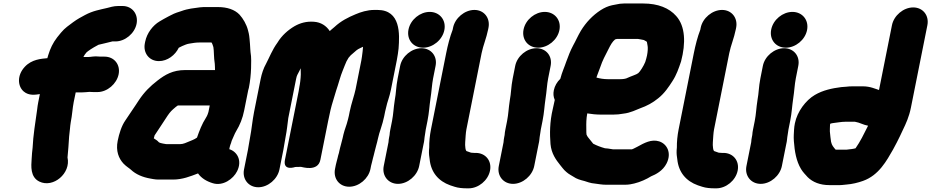

<svg xmlns="http://www.w3.org/2000/svg" viewBox="-20 -808 5205 1073"><path d="M392 -238C393 -242.9 403 -291.6 403.1 -291.6C403.8 -291.6 405.2 -291.5 406.2 -291.5H435.2C454.8 -291.5 469 -294.2 479.3 -294.5C485.5 -294 494.5 -293.5 501.6 -293.5H524.6C579.4 -293.5 632.3 -339.6 643 -393C653.7 -447 618.2 -491.5 564.1 -491.5H541.1C538.2 -491.5 534.8 -491.7 530.9 -492.2C508.4 -495.1 486.7 -489.5 474.7 -489.5H446.1C450.2 -498.2 455.5 -506 463.4 -515.2C467.3 -519 473.6 -523.4 486.3 -532.2C496.7 -539.9 511.8 -547.2 530.5 -557.8C550.2 -563.3 579.5 -568.4 607.9 -576.5H625.1C679.1 -576.5 732.5 -621 743.3 -675C753.9 -728.4 719.5 -774.5 664.6 -774.5H640.6C614.4 -774.5 592.8 -766.8 578.3 -763.4C537.1 -753.6 499.3 -747.7 455.3 -724.2C432.4 -711.9 413.9 -702.3 388.8 -684.1C367.7 -667.8 342.8 -652.4 321 -625.7L299.3 -599C275 -567.1 261.3 -537.8 249.5 -499.8L244.6 -482.9C210.9 -479.5 157.8 -476.9 118.5 -434.6C74 -386.8 78.5 -325.9 112.6 -296.7C142.1 -271.4 179.6 -278.8 202.8 -282.2L194 -238C191.1 -223.6 189.1 -210 187.5 -195.1C177.9 -126.4 165.2 -50.1 162.2 18C160.3 39.1 157.5 54.9 156.8 80.7C154.3 119.4 147.9 181.2 199.9 206.7C277.1 244.6 377.1 160.7 357.3 72C361.1 33.2 364 -5.1 366.3 -45.4L371 -88.4C372.4 -101.3 373.2 -113.7 375.4 -125C383.7 -166.1 384.8 -201.7 392 -238Z M1370.8 -317C1378.1 -353.5 1381.9 -391.6 1383.1 -426.4C1383.5 -452.9 1385.5 -487.5 1380.1 -516.3C1378.7 -524.5 1378.6 -543.9 1377.1 -561.3L1374.7 -589.7C1373.2 -602.9 1372.6 -611.9 1370.3 -621.2L1365.8 -639.4C1357.7 -671.4 1338.9 -703.8 1318.8 -726C1291.4 -754.8 1248.8 -768.5 1198.4 -768.5H1135.4C1124 -768.5 1110.3 -768.9 1097.8 -767.1C1064.1 -762.4 1030.9 -760 993.4 -746C977.6 -740.7 958.5 -735.8 935.2 -723.2L920.7 -715.8C906 -708.5 883.6 -695.3 871.6 -688.2C835.4 -666.9 801.1 -624.2 791.3 -575L789.5 -566C778.8 -512.6 813.3 -466.5 868.1 -466.5C916.3 -466.5 959.3 -500.3 979 -541.1L998.5 -550.8C1011.3 -556.6 1026.5 -562.6 1036.6 -564C1057.4 -567.6 1075.1 -570.5 1093.9 -570.5H1158.9C1160.5 -570.5 1161.3 -570.2 1163 -569.9C1166 -564.6 1168.8 -556.8 1172.5 -544.7C1176.4 -523.5 1174.3 -488.1 1180.3 -451.8L1181.2 -434.5C1181.3 -429 1181.4 -422.6 1181.6 -416.5H1015.1C945.8 -416.5 902.7 -390.7 860.1 -357.7C818.1 -325.2 786.7 -293.9 756.6 -248.8L739.8 -223.2C719.6 -194.3 698.7 -161 680.4 -134.8C659.3 -104.7 645.7 -61 637.7 -21C626.3 35.8 643.5 77.5 670.1 106.2C685.9 122.7 703.7 132.8 711.6 140.3C739 166.4 777.4 182.5 820.7 190L837 192.9C845.7 194.5 855.9 195.5 866 195.5H947C999.5 195.5 1043.9 177.6 1086.7 161.1C1105.8 188.5 1135.6 205.8 1169.5 216C1226 233.5 1283.9 192.1 1305.3 148.5C1335.2 87.7 1304 38.7 1261.4 25.7L1263.6 14.5C1265 10.2 1265.4 8.9 1267 2.2C1269.7 -4.6 1273 -12.9 1274.7 -21C1284.9 -42.1 1290.1 -59 1299.7 -74.9C1320.9 -109.6 1335.8 -146.6 1344.6 -191L1367.2 -304C1367.8 -307.3 1369.9 -312.8 1370.8 -317ZM1152.1 -218.5 1144.9 -182.3 1140.7 -169.5C1138.3 -162.9 1135.1 -156.4 1130.5 -149.2C1108.9 -115.6 1094.3 -77.5 1080.9 -39L1068.7 -31.4C1058.8 -26.1 1054.2 -24.7 1045.5 -21C1019.7 -10.1 1004.4 -2.5 986.5 -2.5H911.5C909.7 -2.5 907.5 -2.7 905.9 -3L889.7 -5.9C882.6 -7.2 871.1 -9.9 867.1 -13.6C860.1 -22.2 850.4 -27.8 839.5 -34.9C840.7 -40.9 842.8 -48.4 844.2 -51.9C845 -52.9 845.8 -54.1 846.5 -55.2C862.9 -81.3 884.4 -110.8 903.7 -142L917.4 -162.8C932.7 -184.7 938.7 -190.5 963.4 -211.2C966.4 -213.3 969.6 -215.6 973.8 -218.5Z M1649 -298 1572.5 85C1559.4 150.6 1630.1 125.2 1630.1 125.2C1637.9 125.2 1654.3 124.2 1661.9 124.5C1667.8 124.7 1756.7 154.5 1770.5 85L1813.7 -131C1817.8 -151.9 1822.3 -172.6 1827 -192.8C1835.5 -229.5 1847.3 -261.1 1858.3 -300.8C1872.1 -340.3 1882.9 -384.7 1894.9 -412.5C1904.9 -435.6 1908.3 -448.7 1916.3 -464.9L1927.9 -485.1C1931.2 -488.7 1935.2 -493.3 1940.4 -499.4C1946 -504.9 1958.1 -513.7 1971.7 -526.5C1978 -531.6 1983.7 -535 1994.9 -540.1C1999.1 -541.9 2003.8 -544.1 2008.9 -546.6C2008.4 -538.3 2007.5 -528.7 2006.3 -519.3L2002.7 -491.1C2001.8 -483.6 2000.7 -477.1 1999.3 -470L1967.2 -309C1960.5 -275.7 1943.3 -229.7 1934.2 -184L1929.6 -161C1928.4 -154.7 1926.8 -148.3 1924.8 -141L1918 -116.5C1909.7 -93.6 1900.1 -63.2 1894.7 -36C1891.7 -20.8 1880.5 15.1 1875.5 40L1874.3 46.1C1871.7 53.8 1868.4 65.8 1866.3 76C1865.2 81.4 1863.2 86.5 1862.1 92C1860.3 101.3 1858.3 106 1856.9 113L1852.3 136C1841.6 189.9 1876.6 235.5 1931.5 235.5C1986.4 235.5 2039.6 189.9 2050.3 136L2054.1 117C2055.9 108.1 2060.9 93.3 2064.3 76C2066.1 67.2 2070 57.4 2073.5 40C2077.4 20.5 2086.9 -7.2 2092.3 -34C2099.4 -69.5 2117.3 -109 2127 -158L2132.2 -184C2133.6 -190.8 2136.3 -199.6 2138 -208C2144.1 -238.2 2156.4 -265 2164.8 -307L2197.3 -470C2199.8 -482.2 2201.8 -493.9 2203.5 -506.4L2207.3 -535.6C2207.4 -536.1 2207.5 -537 2207.5 -537.6C2213.4 -616.6 2220.4 -752.5 2089.2 -752.5H2072.2C2032.6 -752.5 1995.5 -740.4 1966.7 -728.1C1926.5 -711.3 1885.8 -691.4 1848.5 -656.5L1834.2 -644.5C1830.1 -641.1 1827 -638.4 1822.8 -634.4C1803.2 -664.5 1773.3 -683.6 1734.8 -686.4C1692.5 -689.7 1657 -679.4 1625.4 -661.3C1590.5 -640.8 1554.2 -609.4 1530.6 -569.7C1501.2 -529.6 1485.3 -486.5 1466.8 -451.6C1452.7 -427 1442.5 -395.6 1436.8 -367L1399.8 -182C1390.4 -134.8 1385.9 -82.1 1377.5 -40C1373.1 -17.9 1369 12.4 1365.5 30L1343.7 139C1332.9 193.2 1369.1 238.5 1423.4 238.5C1478.2 238.5 1531.1 192.4 1541.7 139L1563.5 30C1568.1 6.8 1571.8 -21.8 1576.1 -43C1583.7 -81 1586.5 -115.3 1591.1 -148.1L1634.8 -367C1639 -388.4 1642.7 -390.5 1652.3 -409.9L1660.5 -426.5C1661.8 -403.4 1661.4 -380.8 1657.9 -352.6C1656.9 -347.1 1656.1 -341.6 1655.5 -335.8L1653.8 -327C1651.9 -317.6 1651 -308.2 1649 -298Z M2216.3 -440 2202.4 -370C2193 -323.1 2193.7 -286.6 2186.3 -249.2C2178.8 -202.1 2178.7 -171.2 2170.9 -132L2161.3 -84C2159.1 -73.3 2157.8 -64.2 2157.1 -53.3L2154.9 -42C2152.9 -32.2 2151.8 -24.1 2151.1 -13.3L2124.5 120C2113.7 174.2 2149.9 219.5 2204.2 219.5C2259 219.5 2311.9 173.4 2322.5 120L2347 -2.7C2351.4 -19.5 2351.8 -36.5 2352.9 -42C2356.2 -58.4 2357.3 -74.3 2359.3 -84L2368.9 -132C2378.5 -180.2 2379.4 -215.3 2385.7 -256.6C2392.2 -297.3 2393.6 -335.9 2400.4 -370L2414.3 -440C2425.2 -494.5 2389.1 -538.5 2335 -538.5C2281 -538.5 2227.2 -494.5 2216.3 -440ZM2262.9 -643C2251.6 -586.8 2288.7 -541.5 2344.6 -541.5C2398.8 -541.5 2452.3 -584.8 2463.3 -640C2474.5 -696.4 2436.4 -741.5 2381.5 -741.5C2327.3 -741.5 2273.9 -698.2 2262.9 -643Z M2614.9 45.5C2614 45.5 2613.1 45.4 2611.9 45.1L2595.3 39.2C2586.7 36.6 2587.4 36.6 2585.5 34.7C2581.8 31.2 2579.2 10.6 2579.4 2.5L2579.8 -13.6C2581.5 -37 2582.7 -66 2586.5 -85L2671.5 -511C2680.3 -554.8 2698 -593.6 2708.1 -644L2709.9 -653C2720.5 -706.4 2686.1 -752.5 2631.2 -752.5C2577 -752.5 2522.7 -707.3 2511.9 -653L2509.6 -641.6C2494.5 -602.8 2482.3 -555.2 2473.5 -511L2388.5 -85C2381.7 -51.2 2378.2 -14.1 2378.7 16.2L2377.4 32C2376.5 52 2378.5 66.5 2381 81.8C2388.1 155 2430.3 204.2 2496.1 227.7L2520.9 235.8C2540.3 242.2 2564.9 244.5 2590.2 244.5H2599.2C2653.8 244.5 2707.5 200.5 2718.5 145.5C2729.4 90.5 2693.3 46.5 2638.7 46.5H2629.7C2627.5 46.5 2619.6 45.5 2614.9 45.5Z M2859.3 -440 2845.4 -370C2836 -323.1 2836.7 -286.6 2829.3 -249.2C2821.8 -202.1 2821.7 -171.2 2813.9 -132L2804.3 -84C2802.1 -73.3 2800.8 -64.2 2800.1 -53.3L2797.9 -42C2795.9 -32.2 2794.8 -24.1 2794.1 -13.3L2767.5 120C2756.7 174.2 2792.9 219.5 2847.2 219.5C2902 219.5 2954.9 173.4 2965.5 120L2990 -2.7C2994.4 -19.5 2994.8 -36.5 2995.9 -42C2999.2 -58.4 3000.3 -74.3 3002.3 -84L3011.9 -132C3021.5 -180.2 3022.4 -215.3 3028.7 -256.6C3035.2 -297.3 3036.6 -335.9 3043.4 -370L3057.3 -440C3068.2 -494.5 3032.1 -538.5 2978 -538.5C2924 -538.5 2870.2 -494.5 2859.3 -440ZM2905.9 -643C2894.6 -586.8 2931.7 -541.5 2987.6 -541.5C3041.8 -541.5 3095.3 -584.8 3106.3 -640C3117.5 -696.4 3079.4 -741.5 3024.5 -741.5C2970.3 -741.5 2916.9 -698.2 2905.9 -643Z M3361 20.6C3337.1 14 3314.9 5.5 3295.1 -4.9L3265.8 -41.5C3262.8 -45.3 3262.1 -47.1 3257.8 -55.8C3256.8 -60.6 3256.5 -72 3256.6 -89.5C3256.1 -120.8 3256.2 -142.9 3261.9 -174.3C3284.9 -170.3 3313 -167.5 3340.4 -167.5H3406.4C3426.7 -167.5 3445.4 -169.4 3463.9 -172.9C3503.7 -177.2 3536.9 -195.1 3558.1 -203C3594.6 -215.9 3627.5 -233.2 3658.8 -259C3694.7 -287.6 3717.9 -323.5 3738 -354.6C3761 -389.8 3772.7 -425.4 3785.5 -462.7C3785.7 -463.4 3786.1 -464.7 3786.4 -465.7C3812.9 -566.7 3810.5 -661.2 3758.8 -718.6C3720.2 -762.7 3657.8 -788.5 3574.4 -788.5H3467.4C3452.3 -788.5 3436.9 -786.5 3420.8 -782.6L3400.6 -778.7C3377.9 -773.7 3358 -764.7 3336.7 -751.2C3292.2 -722.2 3254.7 -682.8 3226.2 -636.1C3209.6 -608.4 3196.2 -576.9 3183.3 -554.5C3167 -523.8 3156.4 -495.7 3144.2 -462.5C3134.6 -433.2 3121.4 -406.4 3111.3 -367.5C3093.2 -350.4 3079.9 -327.4 3075.2 -304C3071.3 -284.7 3072.2 -268.1 3080.3 -249.4C3076.5 -233.5 3072.5 -215.2 3069.4 -199.8C3051.7 -125.7 3052 -59.5 3056.5 -2.7C3061.4 50.3 3087.1 85.1 3110.6 114.5L3124.2 131.5C3131 139.9 3136 145.5 3144.9 153C3158.5 165.8 3177.6 174.3 3185.2 179.8C3202.3 192 3223.4 198 3245.7 203.5C3259.8 207.3 3277.4 216.1 3308.1 218.4C3323.5 220.2 3343.6 224.5 3369.2 224.5H3472.2C3495.3 224.5 3512.8 220.2 3524.7 217.4C3557.9 209.5 3593.7 193.1 3618.6 177.4C3643.9 167.1 3684.1 147.5 3705.5 104.8C3734.6 46.6 3707.8 -4.1 3663.3 -18.1C3620.6 -31.5 3580.1 -9.1 3541.7 12.2C3525.7 20.9 3512.9 26.5 3511.7 26.5H3405.7C3398.6 26.5 3384.9 21.8 3361 20.6ZM3428.2 -590.5H3544.6C3560.5 -587.7 3559.7 -588.3 3578.3 -584.3L3591.3 -577C3592 -576.5 3593.5 -575.4 3595.2 -573.9C3596.4 -568.7 3597.1 -561 3599.3 -550.6C3601.1 -541 3600.2 -519.2 3595.9 -498C3593.8 -487.2 3590.2 -475.3 3586 -461.6C3577.3 -439.7 3557 -407.6 3547.2 -399.5C3536.9 -390.9 3513.4 -385.2 3479 -369.5C3476.1 -368.2 3462.5 -365.5 3446 -365.5H3377C3354.3 -365.5 3332.5 -369 3313.2 -374.6C3314.3 -378 3315.4 -381.4 3317 -385.8L3334.4 -432.2C3347.9 -472.6 3360.6 -494 3380.3 -533.1C3392.9 -558.1 3401.2 -573.7 3417.4 -587.7C3421.8 -588.9 3428 -590.5 3428.2 -590.5Z M3998.9 45.5C3998 45.5 3997.1 45.4 3995.9 45.1L3979.3 39.2C3970.7 36.6 3971.4 36.6 3969.5 34.7C3965.8 31.2 3963.2 10.6 3963.4 2.5L3963.8 -13.6C3965.5 -37 3966.7 -66 3970.5 -85L4055.5 -511C4064.3 -554.8 4082 -593.6 4092.1 -644L4093.9 -653C4104.5 -706.4 4070.1 -752.5 4015.2 -752.5C3961 -752.5 3906.7 -707.3 3895.9 -653L3893.6 -641.6C3878.5 -602.8 3866.3 -555.2 3857.5 -511L3772.5 -85C3765.7 -51.2 3762.2 -14.1 3762.7 16.2L3761.4 32C3760.5 52 3762.5 66.5 3765 81.8C3772.1 155 3814.3 204.2 3880.1 227.7L3904.9 235.8C3924.3 242.2 3948.9 244.5 3974.2 244.5H3983.2C4037.8 244.5 4091.5 200.5 4102.5 145.5C4113.4 90.5 4077.3 46.5 4022.7 46.5H4013.7C4011.5 46.5 4003.6 45.5 3998.9 45.5Z M4243.3 -440 4229.4 -370C4220 -323.1 4220.7 -286.6 4213.3 -249.2C4205.8 -202.1 4205.7 -171.2 4197.9 -132L4188.3 -84C4186.1 -73.3 4184.8 -64.2 4184.1 -53.3L4181.9 -42C4179.9 -32.2 4178.8 -24.1 4178.1 -13.3L4151.5 120C4140.7 174.2 4176.9 219.5 4231.2 219.5C4286 219.5 4338.9 173.4 4349.5 120L4374 -2.7C4378.4 -19.5 4378.8 -36.5 4379.9 -42C4383.2 -58.4 4384.3 -74.3 4386.3 -84L4395.9 -132C4405.5 -180.2 4406.4 -215.3 4412.7 -256.6C4419.2 -297.3 4420.6 -335.9 4427.4 -370L4441.3 -440C4452.2 -494.5 4416.1 -538.5 4362 -538.5C4308 -538.5 4254.2 -494.5 4243.3 -440ZM4289.9 -643C4278.6 -586.8 4315.7 -541.5 4371.6 -541.5C4425.8 -541.5 4479.3 -584.8 4490.3 -640C4501.5 -696.4 4463.4 -741.5 4408.5 -741.5C4354.3 -741.5 4300.9 -698.2 4289.9 -643Z M4710.2 28.5H4654.3C4649.7 28.5 4653.3 29.2 4648.9 27.3C4637.3 12.9 4628.9 5.1 4624.4 -15.9L4621 -41.4C4620.2 -49.2 4619.1 -59.3 4617.7 -73.2C4617 -84.7 4618.5 -92 4618.6 -110.9L4619.4 -114.8C4619.8 -115.4 4619.6 -115.1 4620.8 -117C4626.3 -118.6 4632.1 -120 4639.2 -120.7C4661.3 -123.1 4683 -127.5 4702.5 -127.5H4757.8C4758.6 -127.3 4760 -127 4761 -126.9C4783 -123.6 4805 -109.9 4831.3 -105.4C4807.4 -57.6 4787.6 -16.9 4761.2 20.7C4749.4 24.2 4732.4 26.1 4710.2 28.5ZM5083.5 -766.5C5028.6 -766.5 4975.4 -720.9 4964.7 -667L4892.4 -305C4872.4 -311.1 4843.3 -325.5 4803 -325.5H4743C4731.6 -325.5 4720.4 -324.8 4708.7 -323.3L4683.3 -321.4C4682.8 -321.4 4681.8 -321.3 4681.2 -321.2C4629.5 -314.5 4579.5 -304.2 4533.5 -277.2C4483.4 -247.7 4435.5 -185.1 4422.3 -119C4419.8 -106.5 4418.3 -95.6 4417.6 -83.3C4416.9 -63.5 4414.5 -46.1 4416.6 -19C4420.8 37.7 4429.6 91.6 4456.5 136.4C4466.8 153.7 4481.1 168.2 4494.1 182.4C4521.9 209.8 4562.5 226.5 4614.8 226.5H4657.7C4678.1 227.6 4695.3 224.8 4710.3 223.4C4742.8 221 4775.2 212.9 4802.9 203C4892.2 171.4 4935.6 88.9 4970.9 27.5L4992.4 -12.9C5003.8 -36.4 5014.8 -56.6 5025.6 -81.6C5042.8 -117 5060.6 -155.7 5070.6 -206L5162.7 -667C5173.4 -720.9 5138.4 -766.5 5083.5 -766.5Z"/></svg>

Font: Smoothie
Style: ExBdIt
Weight: 800
Foundry: Cannot Into Space Fonts
Version: Version 0.8